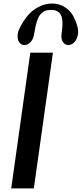

<svg xmlns="http://www.w3.org/2000/svg" viewBox="-20 -1041 452 1061"><path d="M272.5 -750 167 0H42L147.5 -750ZM168.9 -854.5Q165 -825.2 148.9 -808.6Q132.8 -792 115.2 -792Q96.7 -792 85.4 -808.6Q74.2 -825.2 78.1 -854.5Q81.1 -872.1 94.7 -897.9Q108.4 -923.8 131.3 -952.6Q154.3 -981.4 190.9 -1001.5Q227.5 -1021.5 268.6 -1021.5Q307.6 -1021.5 338.4 -1001.5Q369.1 -981.4 384.3 -953.1Q399.4 -924.8 406.7 -898.4Q414.1 -872.1 411.1 -854.5Q407.2 -825.2 391.6 -808.6Q376 -792 357.4 -792Q339.8 -792 328.1 -808.6Q316.4 -825.2 320.3 -854.5Q332 -932.6 315.9 -959.5Q299.8 -986.3 263.7 -986.3Q245.1 -986.3 232.9 -982.4Q220.7 -978.5 207.5 -966.3Q194.3 -954.1 185.1 -926.3Q175.8 -898.4 168.9 -854.5Z"/></svg>

Font: okolaks
Style: BoldItalic
Weight: 600
Width: 8
Italic angle: -8°
Version: Version 000.6.0